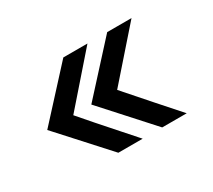

<svg xmlns="http://www.w3.org/2000/svg" viewBox="-98 -656 926 834"><g transform="rotate(-30 365.0 -239.0)"><path d="M68 -240 286 -478H407L198 -239Q227 -205 263 -164Q299 -123 343 -73.5Q387 -24 408 0H286ZM289 -240 506 -478H628L418 -239Q455 -196 530.5 -111Q606 -26 629 0H506Z"/></g></svg>

Font: Coval
Style: Heavy
Weight: 900
Foundry: Context Ltd
Version: Version 001.000